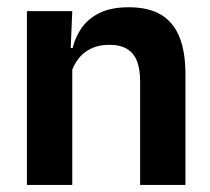

<svg xmlns="http://www.w3.org/2000/svg" viewBox="-20 -522 594 542"><path d="M375.5 0V-294.5Q375.5 -325.5 367.2 -348Q359 -370.5 340 -383Q321 -395.5 288 -395.5Q259 -395.5 237.2 -385Q215.5 -374.5 201.8 -356.8Q188 -339 181 -316.5L161 -386.5H185Q193 -419 211.8 -445Q230.5 -471 262.8 -486.2Q295 -501.5 343.5 -501.5Q400 -501.5 435 -480.2Q470 -459 486.8 -417Q503.5 -375 503.5 -313V0ZM56 0V-490.5H184L179 -371L184 -360.5V0Z"/></svg>

Font: Anek Latin SemiBold
Style: Regular
Weight: 600
Designer: Yesha Goshar
Foundry: Ek Type
Version: Version 1.003